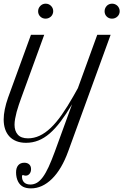

<svg xmlns="http://www.w3.org/2000/svg" viewBox="-63 -768 737 1045"><path d="M105.5 -578.6H177.7L53.2 -236.8Q46.4 -217.8 39.6 -198Q32.7 -178.2 27.6 -158.9Q22.5 -139.6 19.3 -121.8Q16.1 -104 16.1 -88.9Q16.1 -55.2 33.9 -35.2Q51.8 -15.1 89.4 -15.1Q122.1 -15.1 152.6 -29.3Q183.1 -43.5 213.1 -72Q243.2 -100.6 273.4 -143.8Q303.7 -187 336.4 -244.6L360.8 -288.1L466.3 -578.6H539.1L308.6 54.7Q272.9 153.3 220 205.3Q167 257.3 105.5 257.3Q80.1 257.3 63.2 248.8Q46.4 240.2 36.1 221.7Q30.3 210.9 27.3 197.5Q24.4 184.1 24.4 170.4Q24.4 145.5 36.1 131.6Q47.9 117.7 69.3 117.7Q86.4 117.7 96.2 127Q106 136.2 106 152.3Q106 168 97.7 178Q89.4 188 76.7 188Q71.3 188 68.4 186.5Q65.4 185.1 61 185.1Q58.6 185.1 57.6 186.3Q56.6 187.5 56.6 192.4Q56.6 213.4 68.6 224.9Q80.6 236.3 102.5 236.3Q121.6 236.3 138.2 226.6Q154.8 216.8 170.4 195.6Q186 174.3 201.7 140.4Q217.3 106.4 234.9 58.6L329.1 -200.2Q296.9 -146.5 267.1 -106.9Q237.3 -67.4 207.3 -41.5Q177.2 -15.6 145.5 -3.2Q113.8 9.3 78.6 9.3Q48.8 9.3 26.1 0.2Q3.4 -8.8 -12 -25.4Q-27.3 -42 -35.2 -65.4Q-43 -88.9 -43 -117.7Q-43 -143.1 -36.9 -173.3Q-30.8 -203.6 -19 -236.8ZM144.5 -706.5Q144.5 -723.6 156.5 -735.8Q168.5 -748 185.5 -748Q202.6 -748 214.6 -736.1Q226.6 -724.1 226.6 -707Q226.6 -698.7 223.4 -691.2Q220.2 -683.6 214.6 -678.2Q209 -672.9 201.4 -669.7Q193.8 -666.5 185.1 -666.5Q168 -666.5 156.2 -678Q144.5 -689.5 144.5 -706.5ZM506.3 -706.5Q506.3 -715.3 509.5 -722.9Q512.7 -730.5 518.1 -736.1Q523.4 -741.7 531 -744.9Q538.6 -748 546.9 -748Q555.7 -748 563.2 -744.9Q570.8 -741.7 576.4 -736.1Q582 -730.5 585.2 -722.9Q588.4 -715.3 588.4 -707Q588.4 -689.9 576.2 -678.2Q564 -666.5 546.4 -666.5Q529.3 -666.5 517.8 -678Q506.3 -689.5 506.3 -706.5Z"/></svg>

Font: Petit Formal Script
Style: Regular
Weight: 400
Version: Version 1.001; ttfautohint (v0.8) -G 200 -r 50